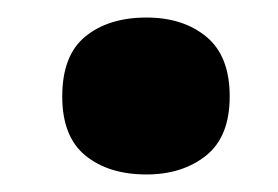

<svg xmlns="http://www.w3.org/2000/svg" viewBox="-20 -708 317 219"><path d="M51 -598Q51 -645 77.5 -666.5Q104 -688 147 -688Q189 -688 215.5 -666Q242 -644 242 -598Q242 -552 215 -530.5Q188 -509 147 -509Q104 -509 77.5 -530.5Q51 -552 51 -598Z"/></svg>

Font: Noto Sans Khmer UI SemiCondensed ExtraBold
Style: Regular
Weight: 800
Width: 4
Designer: Danh Hong and the Monotype Design Team
Foundry: Monotype Imaging Inc.
Version: Version 2.002; ttfautohint (v1.8.4.7-5d5b)